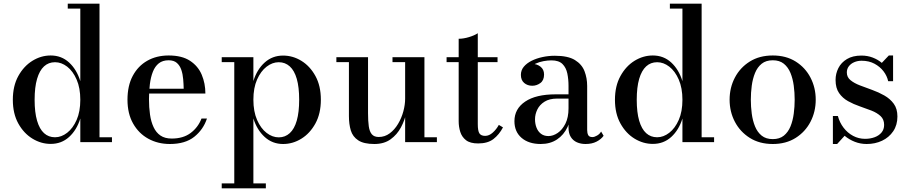

<svg xmlns="http://www.w3.org/2000/svg" viewBox="-20 -770 4930 1040"><path d="M254.5 9.5Q202.5 9.5 155.8 -19Q109 -47.5 79.2 -101Q49.5 -154.5 49.5 -229.5Q49.5 -304.5 79.2 -358.2Q109 -412 155.8 -440.8Q202.5 -469.5 254.5 -469.5Q313 -469.5 354.2 -431.5Q395.5 -393.5 415 -330.5V-723.5H347V-750H519V-26.5H586.5V0H415V-128Q395.5 -65.5 354.2 -28Q313 9.5 254.5 9.5ZM278 -26.5Q312.5 -26.5 343.8 -50.8Q375 -75 395 -120.2Q415 -165.5 415 -229.5Q415 -293.5 395 -339.2Q375 -385 343.8 -409Q312.5 -433 278 -433Q243 -433 218.5 -410.5Q194 -388 180.8 -342.8Q167.5 -297.5 167.5 -229.5Q167.5 -161.5 180.8 -116.2Q194 -71 218.5 -48.8Q243 -26.5 278 -26.5Z M900 10Q835.5 10 783.5 -18.5Q731.5 -47 701 -100.8Q670.5 -154.5 670.5 -230Q670.5 -305.5 699 -359Q727.5 -412.5 777.8 -441Q828 -469.5 893.5 -469.5Q965.5 -469.5 1009.2 -440.8Q1053 -412 1072.8 -365Q1092.5 -318 1092.5 -263.5H738V-289.5H975Q974.5 -314.5 972.2 -341.5Q970 -368.5 962.2 -391.5Q954.5 -414.5 938.2 -429Q922 -443.5 893.5 -443.5Q861 -443.5 840.2 -427Q819.5 -410.5 808 -381.2Q796.5 -352 791.8 -314Q787 -276 787 -233Q787 -188.5 792.5 -149.8Q798 -111 811.8 -81.5Q825.5 -52 849.2 -35.8Q873 -19.5 910 -19.5Q972.5 -19.5 1012.8 -49.8Q1053 -80 1071.5 -128H1101Q1081.5 -68.5 1032.5 -29.2Q983.5 10 900 10Z M1181 250V223.5H1249V-433.5H1181V-460H1352.5V-331Q1372 -394 1413.8 -431.5Q1455.5 -469 1513.5 -469Q1566 -469 1612.5 -440.5Q1659 -412 1688.5 -358.5Q1718 -305 1718 -230Q1718 -155 1688.5 -101.2Q1659 -47.5 1612.5 -18.8Q1566 10 1513.5 10Q1455.5 10 1413.8 -28Q1372 -66 1352.5 -128.5V223.5H1420V250ZM1490 -26Q1524.5 -26 1549.5 -48.8Q1574.5 -71.5 1587.5 -116.8Q1600.5 -162 1600.5 -230Q1600.5 -298 1587.5 -343Q1574.5 -388 1549.5 -410.5Q1524.5 -433 1490 -433Q1455.5 -433 1424 -408.8Q1392.5 -384.5 1372.5 -339.2Q1352.5 -294 1352.5 -230Q1352.5 -166 1372.5 -120.2Q1392.5 -74.5 1424 -50.2Q1455.5 -26 1490 -26Z M2008 10Q1950.5 10 1920.5 -9.8Q1890.5 -29.5 1880.2 -63.5Q1870 -97.5 1870 -141V-433.5H1802V-460H1973.5V-157Q1973.5 -115 1977.5 -86.2Q1981.5 -57.5 1994 -42.8Q2006.5 -28 2031.5 -28Q2064.5 -28 2091 -47.8Q2117.5 -67.5 2136.2 -99Q2155 -130.5 2164.8 -166.8Q2174.5 -203 2174.5 -235.5L2190.5 -237Q2190.5 -203.5 2181.5 -161.2Q2172.5 -119 2151.8 -80Q2131 -41 2095.8 -15.5Q2060.5 10 2008 10ZM2174.5 0V-433.5H2106V-460H2279V-26.5H2346.5V0Z M2570 7Q2526.5 7 2504 -10.8Q2481.5 -28.5 2473 -56Q2464.5 -83.5 2464.5 -113V-560Q2490.5 -560 2520.2 -569Q2550 -578 2568 -590V-98Q2568 -60.5 2577 -47.2Q2586 -34 2608 -34Q2629.5 -34 2649.2 -51.8Q2669 -69.5 2682 -93.5L2704.5 -80Q2684 -41 2653 -17Q2622 7 2570 7ZM2399 -433.5V-460H2675V-433.5Z M3151.5 10Q3126 10 3105 0.8Q3084 -8.5 3071.8 -28Q3059.5 -47.5 3059.5 -78.5V-304.5Q3059.5 -340.5 3053 -372Q3046.5 -403.5 3026.8 -423.2Q3007 -443 2967 -443Q2947 -443 2924 -438.8Q2901 -434.5 2880.8 -425.2Q2860.5 -416 2847.5 -401Q2834.5 -386 2834.5 -364.5H2802.5Q2802.5 -391.5 2821.2 -407.8Q2840 -424 2863 -424Q2888 -424 2907.5 -409Q2927 -394 2927 -366.5Q2927 -335 2907 -320.2Q2887 -305.5 2863 -305.5Q2837 -305.5 2819.2 -320.8Q2801.5 -336 2801.5 -364.5Q2801.5 -389.5 2817.2 -408.5Q2833 -427.5 2859.5 -440.8Q2886 -454 2918.8 -461Q2951.5 -468 2985.5 -468Q3056.5 -468 3094.2 -444.8Q3132 -421.5 3146.2 -384.2Q3160.5 -347 3160.5 -304.5V-65.5Q3160.5 -49.5 3166 -38.5Q3171.5 -27.5 3189 -27.5Q3200 -27.5 3214.2 -35.8Q3228.5 -44 3236 -57.5L3249.5 -34.5Q3236 -15.5 3211.2 -2.8Q3186.5 10 3151.5 10ZM2909 10Q2844 10 2805.2 -23.2Q2766.5 -56.5 2766.5 -113.5Q2766.5 -180.5 2824.8 -219.8Q2883 -259 2989.5 -259H3106V-236H2998Q2956 -236 2929.5 -219.2Q2903 -202.5 2890.5 -176.8Q2878 -151 2878 -124Q2878 -99.5 2886 -78.8Q2894 -58 2910.2 -45.5Q2926.5 -33 2950.5 -33Q2976 -33 3001 -50Q3026 -67 3042.8 -100.5Q3059.5 -134 3059.5 -183.5H3075Q3075 -126.5 3054.5 -82.8Q3034 -39 2997 -14.5Q2960 10 2909 10Z M3516 9.5Q3464 9.5 3417.2 -19Q3370.5 -47.5 3340.8 -101Q3311 -154.5 3311 -229.5Q3311 -304.5 3340.8 -358.2Q3370.5 -412 3417.2 -440.8Q3464 -469.5 3516 -469.5Q3574.5 -469.5 3615.8 -431.5Q3657 -393.5 3676.5 -330.5V-723.5H3608.5V-750H3780.5V-26.5H3848V0H3676.5V-128Q3657 -65.5 3615.8 -28Q3574.5 9.5 3516 9.5ZM3539.5 -26.5Q3574 -26.5 3605.2 -50.8Q3636.5 -75 3656.5 -120.2Q3676.5 -165.5 3676.5 -229.5Q3676.5 -293.5 3656.5 -339.2Q3636.5 -385 3605.2 -409Q3574 -433 3539.5 -433Q3504.5 -433 3480 -410.5Q3455.5 -388 3442.2 -342.8Q3429 -297.5 3429 -229.5Q3429 -161.5 3442.2 -116.2Q3455.5 -71 3480 -48.8Q3504.5 -26.5 3539.5 -26.5Z M4166 10Q4094 10 4041.5 -23Q3989 -56 3960.5 -110.5Q3932 -165 3932 -230Q3932 -295 3960.5 -349.5Q3989 -404 4041.5 -436.8Q4094 -469.5 4166 -469.5Q4237.5 -469.5 4289.8 -436.8Q4342 -404 4370.2 -349.5Q4398.5 -295 4398.5 -230Q4398.5 -165 4370.2 -110.5Q4342 -56 4289.8 -23Q4237.5 10 4166 10ZM4166 -16.5Q4202.5 -16.5 4225.8 -35.2Q4249 -54 4261.8 -85.2Q4274.5 -116.5 4279.5 -154.5Q4284.5 -192.5 4284.5 -230Q4284.5 -268 4279.5 -305.8Q4274.5 -343.5 4261.8 -374.8Q4249 -406 4225.8 -424.8Q4202.5 -443.5 4166 -443.5Q4129 -443.5 4105.8 -424.8Q4082.5 -406 4069.8 -374.8Q4057 -343.5 4052 -305.8Q4047 -268 4047 -230Q4047 -192.5 4052 -154.5Q4057 -116.5 4069.8 -85.2Q4082.5 -54 4105.8 -35.2Q4129 -16.5 4166 -16.5Z M4491.5 10V-141.5H4518.5Q4528 -106 4549.5 -78Q4571 -50 4601 -34Q4631 -18 4666 -18Q4693.5 -18 4717 -26.5Q4740.5 -35 4754.8 -52Q4769 -69 4769 -93.5Q4769 -123.5 4749.8 -141.2Q4730.5 -159 4700.8 -170.8Q4671 -182.5 4637.2 -194Q4603.5 -205.5 4573.8 -222Q4544 -238.5 4525 -265.8Q4506 -293 4506 -337Q4506 -371 4521.2 -401.2Q4536.5 -431.5 4567.8 -450.2Q4599 -469 4646 -469Q4679 -469 4707 -458.2Q4735 -447.5 4756.5 -429.5L4794.5 -469.5H4817.5V-330H4791Q4785 -358.5 4765.8 -383.8Q4746.5 -409 4716.5 -425Q4686.5 -441 4647 -441Q4625.5 -441 4607.2 -433.2Q4589 -425.5 4578 -411.2Q4567 -397 4567 -377.5Q4567 -352 4586.8 -335.8Q4606.5 -319.5 4637.8 -307.5Q4669 -295.5 4704 -283Q4739 -270.5 4770.2 -252.8Q4801.5 -235 4821.2 -208Q4841 -181 4841 -139Q4841 -92.5 4818.2 -59Q4795.5 -25.5 4758 -7.8Q4720.5 10 4674.5 10Q4640.5 10 4610 -2Q4579.5 -14 4555 -34.5L4514.5 10Z"/></svg>

Font: Bodoni Moda 9pt Medium
Style: Regular
Weight: 500
Designer: Owen Earl
Foundry: indestructible type
Version: Version 2.005